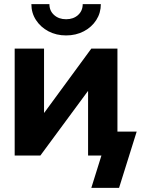

<svg xmlns="http://www.w3.org/2000/svg" viewBox="-20 -750 679 926"><path d="M546.4 0H404.8V-310.5H403.8L174.8 0H50.8V-515.6H192.4V-206.1H193.4L420.4 -515.6H546.4ZM298.8 -579.1Q251.5 -579.1 213.6 -599.1Q175.8 -619.1 153.6 -653.3Q131.3 -687.5 131.3 -730H218.3Q218.3 -697.8 241 -677.5Q263.7 -657.2 298.8 -657.2Q334 -657.2 356.4 -677.5Q378.9 -697.8 378.9 -730H466.3Q466.3 -687.5 444.3 -653.3Q422.4 -619.1 384.3 -599.1Q346.2 -579.1 298.8 -579.1ZM420.4 156.2 469.2 0H429.7V-115.2H639.2L554.2 156.2Z"/></svg>

Font: Inter Display
Style: Bold
Weight: 700
Designer: Rasmus Andersson
Foundry: rsms
Version: Version 4.001;git-9221beed3